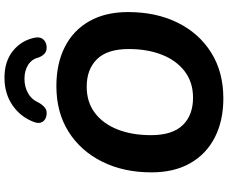

<svg xmlns="http://www.w3.org/2000/svg" viewBox="-98 -884 993 836"><g transform="rotate(-90 398.0 -465.5)"><path d="M388 11Q291 11 218.5 -26Q146 -63 106 -133Q66 -203 66 -302Q66 -423 112.5 -516.5Q159 -610 243 -663Q327 -716 442 -716Q540 -716 612.5 -679Q685 -642 724.5 -572Q764 -502 764 -404Q764 -282 718 -188.5Q672 -95 587.5 -42Q503 11 388 11ZM391 -121Q458 -121 505.5 -157Q553 -193 578 -256Q603 -319 603 -401Q603 -494 559 -539Q515 -584 439 -584Q372 -584 325 -548.5Q278 -513 253 -450Q228 -387 228 -304Q228 -211 271.5 -166Q315 -121 391 -121ZM315 -759Q295 -762 286 -776.5Q277 -791 285 -813Q307 -872 358 -907Q409 -942 478 -942Q549 -942 594.5 -905.5Q640 -869 652 -812Q657 -789 647 -775.5Q637 -762 618 -759Q598 -756 585.5 -765.5Q573 -775 566 -794Q559 -823 534 -839Q509 -855 473 -855Q439 -855 411 -839.5Q383 -824 369 -792Q359 -775 347 -765.5Q335 -756 315 -759Z"/></g></svg>

Font: Nunito ExtraBold
Style: Italic
Weight: 800
Italic angle: -9°
Designer: Vernon Adams
Foundry: Vernon Adams
Version: Version 3.601; ttfautohint (v1.8.2.53-6de2)